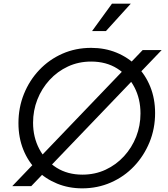

<svg xmlns="http://www.w3.org/2000/svg" viewBox="-20 -1019 921 1051"><path d="M47 0 761 -745H865L151 0ZM430 12Q356 12 292.5 -14Q229 -40 181.5 -87Q134 -134 107.5 -200Q81 -266 81 -345Q81 -430 111 -504.5Q141 -579 195 -636Q249 -693 321.5 -725Q394 -757 479 -757Q554 -757 617.5 -731Q681 -705 728.5 -657.5Q776 -610 802.5 -544.5Q829 -479 829 -400Q829 -315 798.5 -240.5Q768 -166 714 -109Q660 -52 587 -20Q514 12 430 12ZM431 -63Q500 -63 558 -90Q616 -117 659 -164Q702 -211 725.5 -271Q749 -331 749 -398Q749 -478 715.5 -542Q682 -606 621.5 -644Q561 -682 479 -682Q410 -682 352 -655Q294 -628 251 -581Q208 -534 184.5 -474Q161 -414 161 -347Q161 -268 195 -203.5Q229 -139 289.5 -101Q350 -63 431 -63ZM484 -849 593 -999H696L560 -849Z"/></svg>

Font: Plus Jakarta Sans
Style: Italic
Weight: 400
Italic angle: -8°
Designer: Gumpita Rahayu
Foundry: Tokotype
Version: Version 2.006